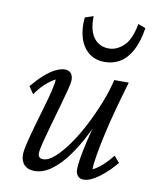

<svg xmlns="http://www.w3.org/2000/svg" viewBox="-78 -721 638 789"><g transform="rotate(10 241.5 -326.5)"><path d="M170.9 -424.8Q187.5 -424.8 196.3 -414.6Q205.1 -404.3 205.1 -386.7Q205.1 -374 196.8 -342.3Q188.5 -310.5 176.8 -269.5Q165 -228.5 153.3 -187Q141.6 -145.5 133.3 -112.8Q125 -80.1 125 -66.4Q125 -57.6 129.9 -51.8Q134.8 -45.9 146.5 -45.9Q168 -45.9 194.3 -69.3Q220.7 -92.8 248.5 -131.8Q276.4 -170.9 301.8 -220.2Q327.1 -269.5 347.2 -320.3Q367.2 -371.1 377.9 -417H438.5Q421.9 -361.3 406.2 -304.2Q390.6 -247.1 378.9 -194.8Q367.2 -142.6 360.4 -102.5Q353.5 -62.5 353.5 -40Q376 -51.8 395 -69.3Q414.1 -86.9 433.6 -111.3L456.1 -85Q431.6 -55.7 407.7 -35.2Q383.8 -14.6 362.8 -3.4Q341.8 7.8 324.2 7.8Q307.6 7.8 299.3 -2.9Q291 -13.7 291 -30.3Q291 -47.9 295.9 -77.1Q300.8 -106.4 312 -154.8Q323.2 -203.1 343.8 -277.3H354.5Q336.9 -228.5 311.5 -178.2Q286.1 -127.9 255.4 -85.4Q224.6 -43 189.9 -17.6Q155.3 7.8 119.1 7.8Q91.8 7.8 76.7 -7.8Q61.5 -23.4 61.5 -50.8Q61.5 -66.4 69.3 -99.1Q77.1 -131.8 88.9 -173.3Q100.6 -214.8 112.8 -255.9Q125 -296.9 132.8 -329.6Q140.6 -362.3 140.6 -377.9Q119.1 -366.2 99.1 -348.1Q79.1 -330.1 59.6 -301.8L39.1 -332Q63.5 -361.3 86.9 -382.3Q110.4 -403.3 132.3 -414.1Q154.3 -424.8 170.9 -424.8ZM435.5 -661.1 466.8 -649.4Q458 -592.8 438.5 -555.7Q418.9 -518.6 390.1 -501Q361.3 -483.4 326.2 -483.4Q286.1 -483.4 259.3 -504.9Q232.4 -526.4 220.7 -564Q209 -601.6 213.9 -649.4L249 -661.1Q247.1 -601.6 270 -571.3Q293 -541 333 -541Q365.2 -541 394 -567.4Q422.9 -593.8 435.5 -661.1Z"/></g></svg>

Font: Crimson Pro Light
Style: Italic
Weight: 300
Italic angle: -12°
Designer: Jacques Le Bailly
Foundry: Baron von Fonthausen
Version: Version 1.003